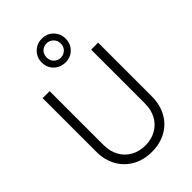

<svg xmlns="http://www.w3.org/2000/svg" viewBox="-298 -1137 1260 1260"><g transform="rotate(-45 332.5 -506.5)"><path d="M75 -247V-745H140V-245Q140 -187 164 -142.5Q188 -98 232 -73Q276 -48 333 -48Q389 -48 433 -73Q477 -98 501 -142.5Q525 -187 525 -245V-745H590V-247Q590 -171 558 -112Q526 -53 467.5 -20.5Q409 12 333 12Q257 12 198.5 -21Q140 -54 107.5 -112.5Q75 -171 75 -247ZM236 -914Q236 -961 268 -993Q300 -1025 348 -1025Q395 -1025 426.5 -993Q458 -961 458 -914Q458 -867 426.5 -835.5Q395 -804 348 -804Q300 -804 268 -835.5Q236 -867 236 -914ZM347 -848Q374 -848 393.5 -866.5Q413 -885 413 -914Q413 -943 393.5 -962Q374 -981 347 -981Q319 -981 300.5 -962.5Q282 -944 282 -914Q282 -885 301 -866.5Q320 -848 347 -848Z"/></g></svg>

Font: BLUETTI 2.0 Extralight
Style: Roman
Weight: 200
Designer: Stijn de Vries
Foundry: tokotype
Version: Version 2.005;October 31, 2023;FontCreator 14.0.0.2814 64-bi